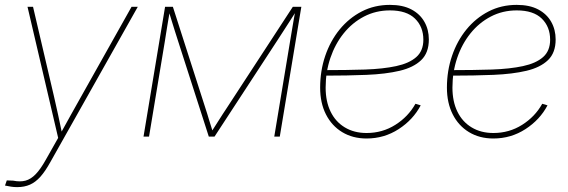

<svg xmlns="http://www.w3.org/2000/svg" viewBox="-37 -557 2318 783"><path d="M-16.6 199.7 -9.3 178.7 16.6 179.7Q44.9 185.5 66.9 179.7Q88.9 173.8 108.6 153.3Q128.4 132.8 149.4 95.2L200.2 5.4L75.2 -529.3H97.7L183.1 -164.1Q191.9 -126 200.2 -87.9Q208.5 -49.8 216.3 -11.7H209.5Q230.5 -49.8 251.7 -87.9Q272.9 -126 294.4 -164.1L499.5 -529.3H524.9L168.9 103Q147.9 141.1 127.9 163.6Q107.9 186 85.2 196Q62.5 206.1 33.2 206.1Q19.5 206.1 8.5 204.3Q-2.4 202.6 -16.6 199.7Z M548.3 0 636.2 -529.3H668L800.3 -117.2Q804.7 -105 808.3 -92.3Q812 -79.6 815.9 -67.1Q819.8 -54.7 823.7 -42.2Q827.6 -29.8 831.5 -17.1H823.7Q832 -29.8 839.8 -42.2Q847.7 -54.7 855.7 -67.1Q863.8 -79.6 871.8 -92.3Q879.9 -105 888.2 -117.2L1157.2 -529.3H1191.9L1104 0H1081.5L1146 -388.7Q1148.4 -403.8 1151.1 -419.2Q1153.8 -434.6 1156.2 -449.7Q1158.7 -464.8 1161.4 -480.2Q1164.1 -495.6 1167 -510.7H1170.4Q1157.7 -490.7 1144.5 -470.2Q1131.3 -449.7 1118.2 -429.4Q1105 -409.2 1091.8 -388.7L837.9 0H814.5L689.5 -388.7Q683.1 -409.2 676.5 -429.4Q669.9 -449.7 663.8 -470.2Q657.7 -490.7 651.4 -510.7H655.3Q652.8 -495.6 650.1 -480.2Q647.5 -464.8 645 -449.7Q642.6 -434.6 640.1 -419.2Q637.7 -403.8 635.3 -388.7L570.8 0Z M1458 7.8Q1401.4 7.8 1358.6 -18.1Q1315.9 -43.9 1292.2 -90.6Q1268.6 -137.2 1268.6 -199.7Q1268.6 -268.1 1289.3 -329.1Q1310.1 -390.1 1348.1 -436.8Q1386.2 -483.4 1438.2 -510.3Q1490.2 -537.1 1553.2 -537.1Q1605.5 -537.1 1640.6 -518.6Q1675.8 -500 1693.8 -468Q1711.9 -436 1711.9 -396Q1711.9 -341.8 1680.7 -311.8Q1649.4 -281.7 1592.8 -268.3Q1536.1 -254.9 1458 -251.7Q1379.9 -248.5 1285.6 -248.5V-271Q1377 -271 1451.2 -273.4Q1525.4 -275.9 1578.6 -287.4Q1631.8 -298.8 1660.6 -324.2Q1689.5 -349.6 1689.5 -395Q1689.5 -447.8 1655.3 -481.2Q1621.1 -514.6 1553.2 -514.6Q1495.6 -514.6 1447.5 -489.5Q1399.4 -464.4 1364.5 -420.9Q1329.6 -377.4 1310.3 -320.6Q1291 -263.7 1291 -199.7Q1291 -143.1 1311.3 -101.6Q1331.5 -60.1 1369.4 -37.4Q1407.2 -14.6 1458 -14.6Q1522.5 -14.6 1575.2 -47.9Q1627.9 -81.1 1657.2 -133.8L1678.7 -127.4Q1647.9 -68.8 1588.9 -30.5Q1529.8 7.8 1458 7.8Z M1975.1 7.8Q1918.5 7.8 1875.7 -18.1Q1833 -43.9 1809.3 -90.6Q1785.6 -137.2 1785.6 -199.7Q1785.6 -268.1 1806.4 -329.1Q1827.1 -390.1 1865.2 -436.8Q1903.3 -483.4 1955.3 -510.3Q2007.3 -537.1 2070.3 -537.1Q2122.6 -537.1 2157.7 -518.6Q2192.9 -500 2210.9 -468Q2229 -436 2229 -396Q2229 -341.8 2197.8 -311.8Q2166.5 -281.7 2109.9 -268.3Q2053.2 -254.9 1975.1 -251.7Q1897 -248.5 1802.7 -248.5V-271Q1894 -271 1968.3 -273.4Q2042.5 -275.9 2095.7 -287.4Q2148.9 -298.8 2177.7 -324.2Q2206.5 -349.6 2206.5 -395Q2206.5 -447.8 2172.4 -481.2Q2138.2 -514.6 2070.3 -514.6Q2012.7 -514.6 1964.6 -489.5Q1916.5 -464.4 1881.6 -420.9Q1846.7 -377.4 1827.4 -320.6Q1808.1 -263.7 1808.1 -199.7Q1808.1 -143.1 1828.4 -101.6Q1848.6 -60.1 1886.5 -37.4Q1924.3 -14.6 1975.1 -14.6Q2039.6 -14.6 2092.3 -47.9Q2145 -81.1 2174.3 -133.8L2195.8 -127.4Q2165 -68.8 2106 -30.5Q2046.9 7.8 1975.1 7.8Z"/></svg>

Font: Inter 24pt Thin
Style: Italic
Weight: 250
Italic angle: -9.3988°
Version: Version 4.001;git-66647c0bb